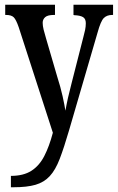

<svg xmlns="http://www.w3.org/2000/svg" viewBox="-20 -556 497 810"><path d="M26 186Q79 186 112.5 164.5Q146 143 167 102Q188 61 203 4L59 -441Q48 -473 38 -483Q28 -493 5 -493H2V-536H212V-493H208Q181 -493 170.5 -483.5Q160 -474 160 -460Q160 -447 164 -431Q168 -415 174 -395L221 -234Q236 -187 244 -150.5Q252 -114 256 -89Q265 -141 282 -205L332 -401Q336 -415 339 -429.5Q342 -444 342 -458Q342 -477 330 -484Q318 -491 293 -492L290 -493V-536H457V-493H454Q431 -493 418 -480Q405 -467 392 -420L271 -5Q250 67 232 114Q214 161 190 187Q166 213 130 223.5Q94 234 37 234H26Z"/></svg>

Font: Noto Serif Hebrew ExtraCondensed Medium
Style: Regular
Weight: 500
Width: 2
Designer: Monotype Design Team
Foundry: Monotype Imaging Inc.
Version: Version 2.004; ttfautohint (v1.8.4.7-5d5b)